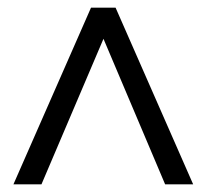

<svg xmlns="http://www.w3.org/2000/svg" viewBox="-20 -648 538 500"><path d="M15 -168 217 -628H281L483 -168H410L238 -574H261L88 -168Z"/></svg>

Font: Nunito Sans 10pt Condensed Medium
Style: Regular
Weight: 500
Width: 3
Designer: Vernon Adams
Foundry: Vernon Adams
Version: Version 3.101;gftools[0.9.27]